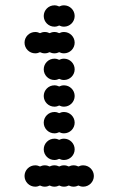

<svg xmlns="http://www.w3.org/2000/svg" viewBox="-20 -700 472 720"><path d="M72 -40C72 -18 90 0 112 0C118.5 0 124.6 -1.6 130 -4.3C135.4 -1.6 141.5 0 148 0C154.5 0 160.6 -1.6 166 -4.3C171.4 -1.6 177.5 0 184 0C190.5 0 196.6 -1.6 202 -4.3C207.4 -1.6 213.5 0 220 0C226.5 0 232.6 -1.6 238 -4.3C243.4 -1.6 249.5 0 256 0C262.5 0 268.6 -1.6 274 -4.3C279.4 -1.6 285.5 0 292 0C314 0 332 -18 332 -40C332 -62 314 -80 292 -80C285.5 -80 279.4 -78.4 274 -75.7C268.6 -78.4 262.5 -80 256 -80C249.5 -80 243.4 -78.4 238 -75.7C232.6 -78.4 226.5 -80 220 -80C213.5 -80 207.4 -78.4 202 -75.7C196.6 -78.4 190.5 -80 184 -80C177.5 -80 171.4 -78.4 166 -75.7C160.6 -78.4 154.5 -80 148 -80C141.5 -80 135.4 -78.4 130 -75.7C124.6 -78.4 118.5 -80 112 -80C90 -80 72 -62 72 -40ZM144 -140C144 -118 162 -100 184 -100C190.5 -100 196.6 -101.6 202 -104.3C207.4 -101.6 213.5 -100 220 -100C242 -100 260 -118 260 -140C260 -162 242 -180 220 -180C213.5 -180 207.4 -178.4 202 -175.7C196.6 -178.4 190.5 -180 184 -180C162 -180 144 -162 144 -140ZM144 -240C144 -218 162 -200 184 -200C190.5 -200 196.6 -201.6 202 -204.3C207.4 -201.6 213.5 -200 220 -200C242 -200 260 -218 260 -240C260 -262 242 -280 220 -280C213.5 -280 207.4 -278.4 202 -275.7C196.6 -278.4 190.5 -280 184 -280C162 -280 144 -262 144 -240ZM144 -340C144 -318 162 -300 184 -300C190.5 -300 196.6 -301.6 202 -304.3C207.4 -301.6 213.5 -300 220 -300C242 -300 260 -318 260 -340C260 -362 242 -380 220 -380C213.5 -380 207.4 -378.4 202 -375.7C196.6 -378.4 190.5 -380 184 -380C162 -380 144 -362 144 -340ZM144 -440C144 -418 162 -400 184 -400C190.5 -400 196.6 -401.6 202 -404.3C207.4 -401.6 213.5 -400 220 -400C242 -400 260 -418 260 -440C260 -462 242 -480 220 -480C213.5 -480 207.4 -478.4 202 -475.7C196.6 -478.4 190.5 -480 184 -480C162 -480 144 -462 144 -440ZM72 -540C72 -518 90 -500 112 -500C118.5 -500 124.6 -501.6 130 -504.3C135.4 -501.6 141.5 -500 148 -500C154.5 -500 160.6 -501.6 166 -504.3C171.4 -501.6 177.5 -500 184 -500C190.5 -500 196.6 -501.6 202 -504.3C207.4 -501.6 213.5 -500 220 -500C242 -500 260 -518 260 -540C260 -562 242 -580 220 -580C213.5 -580 207.4 -578.4 202 -575.7C196.6 -578.4 190.5 -580 184 -580C177.5 -580 171.4 -578.4 166 -575.7C160.6 -578.4 154.5 -580 148 -580C141.5 -580 135.4 -578.4 130 -575.7C124.6 -578.4 118.5 -580 112 -580C90 -580 72 -562 72 -540ZM144 -640C144 -618 162 -600 184 -600C190.5 -600 196.6 -601.6 202 -604.3C207.4 -601.6 213.5 -600 220 -600C242 -600 260 -618 260 -640C260 -662 242 -680 220 -680C213.5 -680 207.4 -678.4 202 -675.7C196.6 -678.4 190.5 -680 184 -680C162 -680 144 -662 144 -640Z"/></svg>

Font: Dotrice Condensed
Style: Bold
Weight: 700
Width: 2
Monospace: yes
Designer: Paul Flo Williams
Foundry: His Deeds Are Dust
Version: Version 1.001